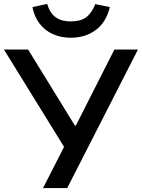

<svg xmlns="http://www.w3.org/2000/svg" viewBox="-26 -957 722 977"><path d="M193 0 312 -233 309 -195 -6 -705H117L355 -318H360L556 -705H676L316 0ZM334 -765Q285 -765 244 -783Q203 -801 176 -836Q149 -871 139 -921L214 -937Q228 -890 257.5 -869Q287 -848 333 -848Q383 -848 411.5 -868.5Q440 -889 459 -936L533 -921Q514 -843 461 -804Q408 -765 334 -765Z"/></svg>

Font: Nunito Sans 6pt SemiBold
Style: Regular
Weight: 600
Version: Version 3.101;gftools[0.9.27]